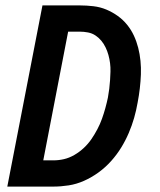

<svg xmlns="http://www.w3.org/2000/svg" viewBox="-20 -690 590 710"><path d="M7 0 137 -670H275Q300 -670 325.5 -667Q351 -664 373.5 -654.5Q396 -645 415.5 -631Q435 -617 450 -598.5Q465 -580 475 -558.5Q485 -537 491 -513.5Q497 -490 499.5 -465Q502 -440 501 -414.5Q500 -389 497 -363Q494 -337 489 -311Q484 -282 476 -254Q468 -226 456 -198Q444 -170 428 -144Q412 -118 391 -94.5Q370 -71 344.5 -52.5Q319 -34 291 -21.5Q263 -9 234 -4.5Q205 0 177 0ZM177 -97Q197 -97 216.5 -101.5Q236 -106 255 -117Q274 -128 290 -143Q306 -158 318 -175.5Q330 -193 340 -212Q350 -231 357 -250.5Q364 -270 369.5 -290Q375 -310 379 -329Q382 -345 384 -361.5Q386 -378 387 -393.5Q388 -409 388.5 -425Q389 -441 387 -456.5Q385 -472 381 -486.5Q377 -501 370.5 -514.5Q364 -528 355 -539Q346 -550 333.5 -558.5Q321 -567 305.5 -570Q290 -573 274 -573H232L140 -97Z"/></svg>

Font: Lode
Style: Bold Italic
Weight: 700
Italic angle: -11°
Monospace: yes
Designer: Belleve Invis
Foundry: Belleve Invis
Version: Version 29.2.0; ttfautohint (v1.8.3)